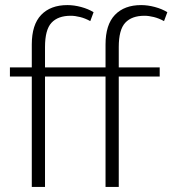

<svg xmlns="http://www.w3.org/2000/svg" viewBox="-20 -735 678 755"><path d="M535 -715Q561 -715 589 -707.5Q617 -700 638 -687L625 -652Q605 -663 585 -668Q565 -673 548 -673Q498 -673 472.5 -645.5Q447 -618 447 -550V-470H608V-434H447V0H395V-434H157V0H105V-434H19V-470H105V-560Q105 -638 142 -676.5Q179 -715 245 -715Q271 -715 299 -707.5Q327 -700 348 -687L335 -652Q315 -663 295 -668Q275 -673 258 -673Q208 -673 182.5 -645.5Q157 -618 157 -550V-470H395V-560Q395 -638 432 -676.5Q469 -715 535 -715Z"/></svg>

Font: Mukta Vaani ExtraLight
Style: Regular
Weight: 275
Designer: Noopur Datye, Girish Dalvi, Yashodeep Gholap, Pallavi Karambelkar
Foundry: Ek Type
Version: Version 2.538;PS 1.000;hotconv 16.6.51;makeotf.lib2.5.65220;